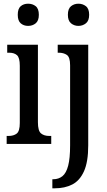

<svg xmlns="http://www.w3.org/2000/svg" viewBox="-20 -778 576 1038"><path d="M132 -638Q108 -638 92 -652Q76 -666 76 -698Q76 -731 92 -744.5Q108 -758 132 -758Q156 -758 173 -744.5Q190 -731 190 -698Q190 -666 173 -652Q156 -638 132 -638ZM16 0V-43H26Q54 -43 70.5 -56Q87 -69 87 -113V-423Q87 -466 72 -479.5Q57 -493 30 -493H19V-536H185V-117Q185 -71 201.5 -57Q218 -43 247 -43H257V0ZM404 -638Q381 -638 364 -652Q347 -666 347 -698Q347 -731 364 -744.5Q381 -758 404 -758Q427 -758 444.5 -744.5Q462 -731 462 -698Q462 -666 444.5 -652Q427 -638 404 -638ZM263 240V191H268Q297 191 317.5 174.5Q338 158 348.5 118Q359 78 359 8V-425Q359 -469 341.5 -481Q324 -493 298 -493H292V-536H457V8Q457 97 434 148Q411 199 370.5 219.5Q330 240 277 240Z"/></svg>

Font: Noto Serif ExtraCondensed Medium
Style: Regular
Weight: 500
Width: 2
Designer: Monotype Design Team
Foundry: Monotype Imaging Inc.
Version: Version 2.015